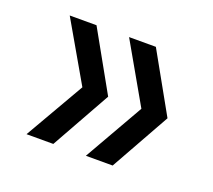

<svg xmlns="http://www.w3.org/2000/svg" viewBox="-72 -516 589 532"><g transform="rotate(20 222.5 -250.0)"><path d="M226 -75 326 -250 226 -425H305L403 -250L305 -75ZM51 -75 152 -250 51 -425H130L228 -250L130 -75Z"/></g></svg>

Font: Albert Sans
Style: Regular
Weight: 400
Designer: Andreas Rasmussen
Foundry: a.Foundry
Version: Version 1.025